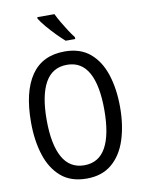

<svg xmlns="http://www.w3.org/2000/svg" viewBox="-101 -1013 821 1092"><g transform="rotate(-10 309.5 -466.5)"><path d="M567 -358Q567 -253 540 -169.5Q513 -86 456 -38Q399 10 311 10Q219 10 162.5 -39Q106 -88 79.5 -171.5Q53 -255 53 -359Q53 -536 117.5 -630Q182 -724 311 -724Q400 -724 456.5 -676.5Q513 -629 540 -546Q567 -463 567 -358ZM143 -358Q143 -217 184.5 -142Q226 -67 310 -67Q394 -67 435 -141Q476 -215 476 -358Q476 -500 435 -573.5Q394 -647 311 -647Q226 -647 184.5 -573Q143 -499 143 -358ZM291 -943Q302 -920 318 -892.5Q334 -865 351 -839Q368 -813 383 -794V-783H328Q308 -800 280.5 -828Q253 -856 229 -884.5Q205 -913 192 -934V-943Z"/></g></svg>

Font: Noto Sans Bengali UI Condensed
Style: Regular
Weight: 400
Width: 3
Designer: Jelle Bosma - Monotype Design Team
Foundry: Monotype Imaging Inc.
Version: Version 2.003; ttfautohint (v1.8.4.7-5d5b)